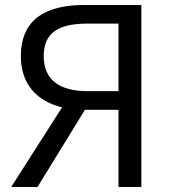

<svg xmlns="http://www.w3.org/2000/svg" viewBox="-20 -753 689 773"><path d="M457 -386H333C219 -386 156 -432 156 -527C156 -624 219 -658 333 -658H457ZM320 -733C171 -733 64 -680 64 -527C64 -410 133 -344 230 -321L25 0H131L322 -311H457V0H549V-733Z"/></svg>

Font: Noto Sans JP Regular
Style: Regular
Weight: 400
Designer: Ryoko NISHIZUKA (kana & ideographs); Paul D. Hunt (Latin, Greek & Cyrillic); Wenlong ZHANG (bopomofo); Sandoll Communica
Foundry: Adobe Systems Incorporated
Version: Version 1.004;PS 1.004;hotconv 1.0.82;makeotf.lib2.5.63406